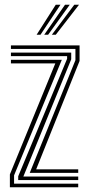

<svg xmlns="http://www.w3.org/2000/svg" viewBox="-20 -792 373 812"><path d="M105.8 -61 299 -537.5V-585H26.2V-600H316.5V-534.2L133 -76H310.8V-61ZM21.8 0V-54.5L214 -524H26.2V-539.2H241.5L39.5 -50.5V-15.2H310.8V0ZM57 -30.5V-46.5L263.8 -543.5V-554.5H26.2V-569.5H281.2V-541.2L78.8 -45.5H310.8V-30.5ZM134.8 -645 215.8 -772H235.8L151.2 -645ZM199.2 -645 294.2 -772H314.2L215.8 -645ZM167 -645 255 -772H275L183.5 -645Z"/></svg>

Font: Big Shoulders Inline Text Thin Medium
Style: Regular
Weight: 500
Version: Version 2.002